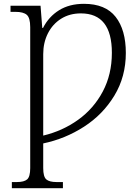

<svg xmlns="http://www.w3.org/2000/svg" viewBox="-20 -744 720 1004"><path d="M42 208H68Q106 208 122 194Q138 180 138 135V-602Q138 -651 120 -666.5Q102 -682 61 -682H35V-714H192L201 -598H205Q235 -657 289 -690.5Q343 -724 419 -724Q531 -724 584.5 -656Q638 -588 638 -467Q638 -343 578 -244Q518 -145 419.5 -81.5Q321 -18 206 6V135Q206 180 222 194Q238 208 276 208H309V240H42ZM565 -468Q565 -674 403 -674Q344 -674 299.5 -646Q255 -618 230.5 -569.5Q206 -521 206 -461V-35Q307 -59 388.5 -117.5Q470 -176 517.5 -265.5Q565 -355 565 -468Z"/></svg>

Font: Noto Serif Light
Style: Regular
Weight: 300
Designer: Monotype Design Team
Foundry: Monotype Imaging Inc.
Version: Version 1.001